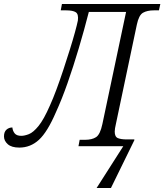

<svg xmlns="http://www.w3.org/2000/svg" viewBox="-70 -734 825 964"><path d="M415 210 549 0H324L330 -32H356Q392 -32 412.5 -45.5Q433 -59 444 -111L563 -674H376Q353 -584 325.5 -491.5Q298 -399 269 -316.5Q240 -234 211 -171Q168 -71 125.5 -32Q83 7 27 7Q-12 7 -31 -10Q-50 -27 -50 -49Q-50 -72 -37.5 -83Q-25 -94 -8 -94Q-6 -76 4 -64Q14 -52 37 -52Q53 -52 75 -60.5Q97 -69 123.5 -101.5Q150 -134 181 -205Q196 -238 213.5 -285Q231 -332 248 -383.5Q265 -435 280.5 -484.5Q296 -534 306.5 -572.5Q317 -611 321 -631Q325 -663 310.5 -672.5Q296 -682 262 -682H235L241 -714H735L728 -682H703Q669 -682 648 -670Q627 -658 617 -610L512 -112Q506 -87 506 -73Q506 -47 522 -40.5Q538 -34 566 -34H604L605 -31L487 210Z"/></svg>

Font: Noto Serif Light
Style: Italic
Weight: 300
Italic angle: -12°
Designer: Monotype Design Team
Foundry: Monotype Imaging Inc.
Version: Version 2.013